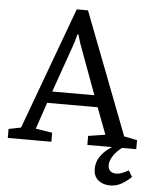

<svg xmlns="http://www.w3.org/2000/svg" viewBox="-68 -700 742 935"><g transform="rotate(5 303.0 -233.0)"><path d="M-11 0V-44L49 -56L269 -653H324L553 -57L617 -44V0H378V-44L461 -57L412 -187H165L121 -57L202 -44V0ZM185 -244H391L300 -491L288 -532H283L272 -491ZM505 187Q471 187 447.5 168.5Q424 150 424 113Q424 81 440 56Q456 31 480 13Q504 -5 528 -16H568Q552 -5 533.5 11.5Q515 28 502.5 48.5Q490 69 490 89Q490 107 500.5 117Q511 127 529 127Q544 127 560 120.5Q576 114 590 106L608 136Q594 152 566 169.5Q538 187 505 187Z"/></g></svg>

Font: Faustina
Style: Regular
Weight: 400
Designer: Alfonso Garcia
Foundry: http://www.omnibus-type.com
Version: Version 1.200